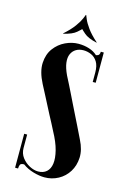

<svg xmlns="http://www.w3.org/2000/svg" viewBox="-130 -928 678 1000"><g transform="rotate(15 208.5 -427.5)"><path d="M80 -458Q49 -518 51.5 -565Q54 -612 78 -644Q102 -676 137 -692.5Q172 -709 207 -709Q238 -709 264.5 -700.5Q291 -692 309 -675Q321 -677 325 -683Q329 -689 329 -699H345V-536H329V-587Q329 -623 316 -644Q303 -665 282.5 -674Q262 -683 241 -683Q218 -683 201 -673Q184 -663 175.5 -644Q167 -625 170.5 -597.5Q174 -570 191 -534Q203 -511 214 -489Q225 -467 236 -444.5Q247 -422 258.5 -398.5Q270 -375 283 -349Q296 -323 310.5 -293.5Q325 -264 342 -229Q367 -180 365 -137Q363 -94 342.5 -61Q322 -28 288 -9.5Q254 9 214 9Q187 9 154 -0.5Q121 -10 95 -29Q77 -29 73.5 -20Q70 -11 70 0H54V-183H70V-111Q70 -81 87 -59Q104 -37 128 -24.5Q152 -12 174 -12Q202 -12 219.5 -27.5Q237 -43 241 -72Q245 -101 234.5 -142.5Q224 -184 196 -235Q186 -255 176 -274Q166 -293 155.5 -312.5Q145 -332 134 -354Q123 -376 109.5 -401.5Q96 -427 80 -458ZM116 -739 114 -740Q150 -772 169 -798.5Q188 -825 195.5 -843Q203 -861 204 -864H206V-789Q204 -786 183.5 -768Q163 -750 116 -739ZM294 -739Q247 -750 226.5 -768Q206 -786 204 -789V-864H206Q207 -861 214.5 -843Q222 -825 241 -798.5Q260 -772 296 -740Z"/></g></svg>

Font: Emberly Black
Style: Regular
Weight: 900
Designer: Rajesh Rajput
Foundry: Rajesh Rajput
Version: Version 1.000